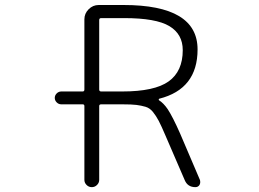

<svg xmlns="http://www.w3.org/2000/svg" viewBox="-20 -774 1040 772"><path d="M319.3 -347.7Q319.3 -354.5 312.5 -354.5H226.6Q215.8 -354.5 208 -362.3Q200.2 -370.1 200.2 -380.4Q200.2 -390.6 208 -398.4Q215.8 -406.2 226.6 -406.2H312.5Q319.3 -406.2 319.3 -414.1V-696.3Q319.3 -719.7 336.4 -736.8Q353.5 -753.9 377 -753.9H476.6Q774.4 -753.9 774.4 -575.2Q774.4 -416 620.1 -377Q618.2 -376 618.2 -374Q618.2 -372.1 619.1 -371.1Q637.7 -359.4 654.3 -335Q674.8 -303.7 704.1 -237.3L784.2 -49.8Q785.2 -45.9 785.2 -42Q785.2 -36.1 782.2 -30.3Q776.4 -21.5 765.6 -21.5Q734.4 -21.5 722.7 -49.8L645.5 -228.5Q628.9 -267.6 618.2 -288.1Q607.4 -308.6 594.7 -324.2Q582 -339.8 564.9 -344.7Q547.9 -349.6 528.8 -352.1Q509.8 -354.5 471.7 -354.5H386.7Q378.9 -354.5 378.9 -347.7V-50.8Q378.9 -39.1 370.1 -30.3Q361.3 -21.5 349.1 -21.5Q336.9 -21.5 328.1 -30.3Q319.3 -39.1 319.3 -50.8ZM479.5 -701.2H386.7Q378.9 -701.2 378.9 -693.4V-414.1Q378.9 -406.2 386.7 -406.2H471.7Q601.6 -406.2 658.2 -446.8Q714.8 -487.3 714.8 -572.3Q714.8 -636.7 661.1 -668.9Q607.4 -701.2 479.5 -701.2Z"/></svg>

Font: Rounded-X Mgen+ 1m light
Style: Regular
Weight: 200
Designer: [Source Han Sans]
Ryoko NISHIZUKA  (kana & ideographs); Paul D. Hunt (Latin, Greek & Cyrillic); Wenlong ZHANG  (bopomofo
Version: Version 1.059.20150602